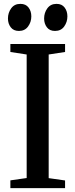

<svg xmlns="http://www.w3.org/2000/svg" viewBox="-20 -970 389 990"><path d="M117.5 -52V-689L33.5 -702V-743H315.5V-702L231 -689V-51.5L315.5 -39.5V0H33.5V-40ZM77 -810.5Q50 -810.5 35.5 -829.2Q21 -848 21 -874.5Q21 -904.5 37.8 -927.2Q54.5 -950 84.5 -950H85.5Q113 -950 127.2 -931.2Q141.5 -912.5 141.5 -885.5Q141.5 -856.5 124.8 -833.5Q108 -810.5 78 -810.5ZM263 -810.5Q236 -810.5 221.8 -829.2Q207.5 -848 207.5 -874.5Q207.5 -904.5 224.2 -927.2Q241 -950 271 -950H272Q299 -950 313.2 -931.2Q327.5 -912.5 327.5 -885.5Q327.5 -856.5 311 -833.5Q294.5 -810.5 264 -810.5Z"/></svg>

Font: Merriweather 60pt Medium
Style: Regular
Weight: 500
Version: Version 2.100